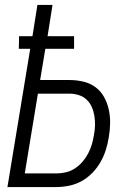

<svg xmlns="http://www.w3.org/2000/svg" viewBox="-20 -755 540 775"><path d="M10 0 102 -558H56L57 -609H111L131 -735H192L172 -609H279V-558H163L142 -432H260Q289 -432 316.5 -425.5Q344 -419 365.5 -403Q387 -387 400 -363.5Q413 -340 419 -313Q425 -286 424.5 -257.5Q424 -229 419 -200Q415 -175 407 -149.5Q399 -124 385.5 -100.5Q372 -77 352.5 -57Q333 -37 309.5 -24Q286 -11 259.5 -5.5Q233 0 208 0ZM80 -55H208Q227 -55 246 -59.5Q265 -64 282 -75Q299 -86 312.5 -101.5Q326 -117 335.5 -135Q345 -153 350.5 -171.5Q356 -190 359 -209Q363 -229 363.5 -248.5Q364 -268 361 -287Q358 -306 350.5 -323Q343 -340 330 -352.5Q317 -365 298.5 -371Q280 -377 260 -377H133Z"/></svg>

Font: Iosevka Term Curly Light
Style: Italic
Weight: 300
Italic angle: -9°
Designer: Belleve Invis
Foundry: Belleve Invis
Version: Version 32.3.0